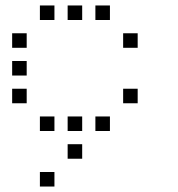

<svg xmlns="http://www.w3.org/2000/svg" viewBox="-20 -496 640 692"><path d="M124.8 -476.2Q123.8 -476.2 123.8 -476.2Q123.8 -476.2 123.8 -475.2V-424.8Q123.8 -423.8 123.8 -423.8Q123.8 -423.8 124.8 -423.8H175.2Q176.2 -423.8 176.2 -423.8Q176.2 -423.8 176.2 -424.8V-475.2Q176.2 -476.2 176.2 -476.2Q176.2 -476.2 175.2 -476.2ZM224.8 -476.2Q223.8 -476.2 223.8 -476.2Q223.8 -476.2 223.8 -475.2V-424.8Q223.8 -423.8 223.8 -423.8Q223.8 -423.8 224.8 -423.8H275.2Q276.2 -423.8 276.2 -423.8Q276.2 -423.8 276.2 -424.8V-475.2Q276.2 -476.2 276.2 -476.2Q276.2 -476.2 275.2 -476.2ZM324.8 -476.2Q323.8 -476.2 323.8 -476.2Q323.8 -476.2 323.8 -475.2V-424.8Q323.8 -423.8 323.8 -423.8Q323.8 -423.8 324.8 -423.8H375.2Q376.2 -423.8 376.2 -423.8Q376.2 -423.8 376.2 -424.8V-475.2Q376.2 -476.2 376.2 -476.2Q376.2 -476.2 375.2 -476.2ZM24.8 -376.2Q23.8 -376.2 23.8 -376.2Q23.8 -376.2 23.8 -375.2V-324.8Q23.8 -323.8 23.8 -323.8Q23.8 -323.8 24.8 -323.8H75.2Q76.2 -323.8 76.2 -323.8Q76.2 -323.8 76.2 -324.8V-375.2Q76.2 -376.2 76.2 -376.2Q76.2 -376.2 75.2 -376.2ZM424.8 -376.2Q423.8 -376.2 423.8 -376.2Q423.8 -376.2 423.8 -375.2V-324.8Q423.8 -323.8 423.8 -323.8Q423.8 -323.8 424.8 -323.8H475.2Q476.2 -323.8 476.2 -323.8Q476.2 -323.8 476.2 -324.8V-375.2Q476.2 -376.2 476.2 -376.2Q476.2 -376.2 475.2 -376.2ZM24.8 -276.2Q23.8 -276.2 23.8 -276.2Q23.8 -276.2 23.8 -275.2V-224.8Q23.8 -223.8 23.8 -223.8Q23.8 -223.8 24.8 -223.8H75.2Q76.2 -223.8 76.2 -223.8Q76.2 -223.8 76.2 -224.8V-275.2Q76.2 -276.2 76.2 -276.2Q76.2 -276.2 75.2 -276.2ZM24.8 -176.2Q23.8 -176.2 23.8 -176.2Q23.8 -176.2 23.8 -175.2V-124.8Q23.8 -123.8 23.8 -123.8Q23.8 -123.8 24.8 -123.8H75.2Q76.2 -123.8 76.2 -123.8Q76.2 -123.8 76.2 -124.8V-175.2Q76.2 -176.2 76.2 -176.2Q76.2 -176.2 75.2 -176.2ZM424.8 -176.2Q423.8 -176.2 423.8 -176.2Q423.8 -176.2 423.8 -175.2V-124.8Q423.8 -123.8 423.8 -123.8Q423.8 -123.8 424.8 -123.8H475.2Q476.2 -123.8 476.2 -123.8Q476.2 -123.8 476.2 -124.8V-175.2Q476.2 -176.2 476.2 -176.2Q476.2 -176.2 475.2 -176.2ZM124.8 -76.2Q123.8 -76.2 123.8 -76.2Q123.8 -76.2 123.8 -75.2V-24.8Q123.8 -23.8 123.8 -23.8Q123.8 -23.8 124.8 -23.8H175.2Q176.2 -23.8 176.2 -23.8Q176.2 -23.8 176.2 -24.8V-75.2Q176.2 -76.2 176.2 -76.2Q176.2 -76.2 175.2 -76.2ZM224.8 -76.2Q223.8 -76.2 223.8 -76.2Q223.8 -76.2 223.8 -75.2V-24.8Q223.8 -23.8 223.8 -23.8Q223.8 -23.8 224.8 -23.8H275.2Q276.2 -23.8 276.2 -23.8Q276.2 -23.8 276.2 -24.8V-75.2Q276.2 -76.2 276.2 -76.2Q276.2 -76.2 275.2 -76.2ZM324.8 -76.2Q323.8 -76.2 323.8 -76.2Q323.8 -76.2 323.8 -75.2V-24.8Q323.8 -23.8 323.8 -23.8Q323.8 -23.8 324.8 -23.8H375.2Q376.2 -23.8 376.2 -23.8Q376.2 -23.8 376.2 -24.8V-75.2Q376.2 -76.2 376.2 -76.2Q376.2 -76.2 375.2 -76.2ZM224.8 23.8Q223.8 23.8 223.8 23.8Q223.8 23.8 223.8 24.8V75.2Q223.8 76.2 223.8 76.2Q223.8 76.2 224.8 76.2H275.2Q276.2 76.2 276.2 76.2Q276.2 76.2 276.2 75.2V24.8Q276.2 23.8 276.2 23.8Q276.2 23.8 275.2 23.8ZM124.8 123.8Q123.8 123.8 123.8 123.8Q123.8 123.8 123.8 124.8V175.2Q123.8 176.2 123.8 176.2Q123.8 176.2 124.8 176.2H175.2Q176.2 176.2 176.2 176.2Q176.2 176.2 176.2 175.2V124.8Q176.2 123.8 176.2 123.8Q176.2 123.8 175.2 123.8Z"/></svg>

Font: Doto Black
Style: Regular
Weight: 900
Monospace: yes
Version: Version 1.000